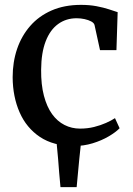

<svg xmlns="http://www.w3.org/2000/svg" viewBox="-20 -589 545 789"><path d="M228.5 180Q225.5 148 223.2 121Q221 94 218.8 64.5Q216.5 35 212.5 -3H313Q308.5 35.5 305.8 64.8Q303 94 300.5 121Q298 148 295 180ZM284.5 11Q200 11 144.2 -26.2Q88.5 -63.5 60.5 -127.5Q32.5 -191.5 32 -271.5Q32 -334 50.2 -387.8Q68.5 -441.5 104 -482.2Q139.5 -523 192 -546Q244.5 -569 313 -569Q348 -569 376.8 -563.5Q405.5 -558 427.5 -550.8Q449.5 -543.5 463.5 -539L458.5 -383H391L368.5 -486Q366.5 -494.5 355 -500.8Q343.5 -507 327.5 -510.5Q311.5 -514 295 -514Q251.5 -514 218.8 -490.2Q186 -466.5 167.8 -419.5Q149.5 -372.5 149 -302Q148.5 -241 160.5 -195.5Q172.5 -150 194 -120.2Q215.5 -90.5 245 -75.5Q274.5 -60.5 309 -60.5Q339.5 -60.5 366.5 -67.2Q393.5 -74 415.5 -83.8Q437.5 -93.5 452.5 -103.5L471.5 -62Q455.5 -45.5 426.5 -28.5Q397.5 -11.5 360.8 -0.2Q324 11 284.5 11Z"/></svg>

Font: Merriweather 20pt Medium
Style: Regular
Weight: 500
Version: Version 2.100